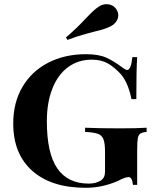

<svg xmlns="http://www.w3.org/2000/svg" viewBox="-20 -880 741 914"><path d="M565 -557Q578 -547 585 -547Q604 -547 610 -608H633Q629 -551 629 -408H606Q590 -486 556 -526Q525 -560 493.5 -578Q462 -596 417 -596Q352 -596 303.5 -560Q255 -524 229 -457.5Q203 -391 203 -303Q203 -150 253 -78Q303 -6 402 -6Q436 -6 459 -20Q480 -33 480 -63V-156Q480 -198 472.5 -217Q465 -236 446 -243Q427 -250 385 -252V-272Q450 -269 550 -269Q635 -269 678 -272V-252Q657 -250 648 -244Q639 -238 636 -221.5Q633 -205 633 -166V0H613Q609 -37 592 -37Q576 -37 542 -19Q467 14 388 14Q225 14 134 -66.5Q43 -147 43 -292Q43 -392 87 -466.5Q131 -541 209.5 -581.5Q288 -622 389 -622Q449 -622 485 -606Q521 -590 565 -557ZM487 -860Q503 -860 516.5 -852.5Q530 -845 537 -830Q543 -820 543 -807Q543 -792 534 -778.5Q525 -765 509 -756Q494 -748 474 -741.5Q454 -735 431 -730Q424 -728 386.5 -718Q349 -708 301 -690L294 -702Q343 -743 393 -797Q415 -820 428 -831.5Q441 -843 456 -852Q470 -860 487 -860Z"/></svg>

Font: Playfair Display SC
Style: Bold
Weight: 700
Designer: Claus Eggers Sørensen
Foundry: Claus Eggers Sørensen
Version: Version 1.200; ttfautohint (v1.6)